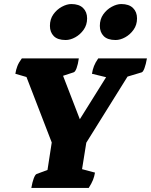

<svg xmlns="http://www.w3.org/2000/svg" viewBox="-20 -930 747 950"><path d="M135 0Q140 -29 147 -47.5Q154 -66 161 -69L215 -89L236 -225L111 -549L56 -565Q59 -585 66 -603Q73 -621 88 -641H370Q366 -612 359 -593Q352 -574 344 -572L292 -555L375 -340L505 -548L435 -565Q438 -585 445 -603Q452 -621 466 -641H707Q702 -612 695 -593Q688 -574 681 -572L611 -551L407 -224L386 -93L450 -76Q447 -57 440 -39.5Q433 -22 419 0ZM552 -732Q512 -732 493 -751.5Q474 -771 474 -802Q474 -835 491 -859Q508 -883 533 -896.5Q558 -910 580 -910Q618 -910 638 -890.5Q658 -871 658 -839Q658 -807 641 -783Q624 -759 599.5 -745.5Q575 -732 552 -732ZM305 -732Q265 -732 246 -751.5Q227 -771 227 -802Q227 -835 244 -859Q261 -883 286 -896.5Q311 -910 333 -910Q371 -910 391 -890.5Q411 -871 411 -839Q411 -807 394 -783Q377 -759 352.5 -745.5Q328 -732 305 -732Z"/></svg>

Font: Petrona Black
Style: Italic
Weight: 900
Italic angle: -9°
Designer: Ringo R. Seeber
Foundry: Ringo R. Seeber
Version: Version 2.001; ttfautohint (v1.8.3)